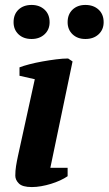

<svg xmlns="http://www.w3.org/2000/svg" viewBox="-20 -749 440 778"><path d="M59 -442V-476Q74 -482 99 -488.5Q124 -495 152 -500Q180 -505 207.5 -508.5Q235 -512 256 -512L274 -500L184 -69H254V-35Q241 -26 223.5 -18Q206 -10 186.5 -4Q167 2 147 5.5Q127 9 109 9Q71 9 56.5 -5.5Q42 -20 42 -37Q42 -57 45 -76Q48 -95 53 -118L121 -428ZM254 -659Q254 -691 274 -710Q294 -729 326 -729Q359 -729 379.5 -710Q400 -691 400 -659Q400 -629 379.5 -610Q359 -591 326 -591Q294 -591 274 -610Q254 -629 254 -659ZM35 -659Q35 -691 55 -710Q75 -729 108 -729Q140 -729 160.5 -710Q181 -691 181 -659Q181 -629 160.5 -610Q140 -591 108 -591Q75 -591 55 -610Q35 -629 35 -659Z"/></svg>

Font: PTSerif
Style: Bold Italic
Weight: 700
Italic angle: -12°
Designer: A.Korolkova, O.Umpeleva, V.Yefimov
Foundry: ParaType Ltd
Version: Version 1.000W OFL; ttfautohint (v1.2) -l 8 -r 50 -G 200 -x 